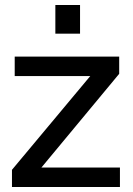

<svg xmlns="http://www.w3.org/2000/svg" viewBox="-20 -750 533 770"><path d="M28 0V-69L342 -445H39V-523H458V-454L146 -78H461V0ZM301 -615H202V-730H301Z"/></svg>

Font: Raleway
Style: Regular
Weight: 600
Designer: Matt McInerney, Pablo Impallari, Rodrigo Fuenzalida
Foundry: Matt McInerney, Pablo Impallari, Rodrigo Fuenzalida
Version: Version 1.000;PS 001.001;hotconv 1.0.56; ttfautohint (v1.5)